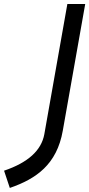

<svg xmlns="http://www.w3.org/2000/svg" viewBox="-103 -676 439 945"><path d="M228.5 -656.2 115.2 -15.6C100.6 64.5 35.2 124 -83 164.1L-54.7 249C75.2 204.1 176.8 133.8 206.1 -33.2L316.4 -656.2Z"/></svg>

Font: Sen-gleads
Style: Italic
Weight: 400
Designer: Kosal Sen, Philatype
Foundry: Philatype
Version: Version 1.004; ttfautohint (v1.8.3)